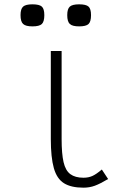

<svg xmlns="http://www.w3.org/2000/svg" viewBox="-20 -854 640 888"><path d="M366 14Q309 14 276 -6.5Q243 -27 229 -76.5Q215 -126 215 -211V-618H265V-211Q265 -143 274 -104Q283 -65 305.5 -48.5Q328 -32 366 -32Q389 -32 407 -40Q425 -48 451 -70L480 -26Q443 -4 418.5 5Q394 14 366 14ZM346 -732Q315 -732 303 -743Q291 -754 291 -784Q291 -813 303 -823.5Q315 -834 346 -834Q378 -834 389.5 -823.5Q401 -813 401 -784Q401 -754 389.5 -743Q378 -732 346 -732ZM130 -732Q99 -732 87 -743Q75 -754 75 -784Q75 -813 87 -823.5Q99 -834 130 -834Q162 -834 173.5 -823.5Q185 -813 185 -784Q185 -754 173.5 -743Q162 -732 130 -732Z"/></svg>

Font: Victor Mono Thin
Style: Regular
Weight: 100
Monospace: yes
Designer: Rune Bjørnerås
Version: Version 1.561;gftools[0.9.30]